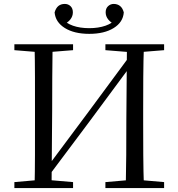

<svg xmlns="http://www.w3.org/2000/svg" viewBox="-20 -952 903 972"><path d="M431.9 -780.6Q355.7 -780.6 308.3 -810.1Q260.8 -839.6 256.4 -889.3Q262.9 -911.4 275.7 -921.8Q288.6 -932.1 308.1 -932.1Q325.2 -932.1 337.1 -920.8Q348.9 -909.4 348.9 -889.5Q348.9 -869.6 335.8 -853.2Q322.6 -836.8 300.1 -827.2L290.3 -860.5Q313.6 -834.5 349.3 -821.9Q384.9 -809.4 431.9 -809.4Q478.1 -809.4 514.2 -821.9Q550.2 -834.5 573.3 -860.5L563.6 -827.2Q541.3 -836.8 528.1 -853.2Q514.9 -869.6 514.9 -889.5Q514.9 -909.4 527.2 -920.8Q539.5 -932.1 555.6 -932.1Q574.3 -932.1 587.6 -921.8Q600.8 -911.4 606.7 -889.3Q603.1 -839.6 555.6 -810.1Q508.1 -780.6 431.9 -780.6ZM154.9 0Q156.9 -83.6 157 -167.7Q157.1 -251.7 157.1 -336.8V-391.1Q157.1 -476.1 157 -560.4Q156.9 -644.8 154.9 -728H246.3Q245.1 -645.2 244.6 -560.7Q244.1 -476.1 244.1 -391.1L241 0ZM616.6 0Q618.6 -83.6 619.1 -168.6Q619.6 -253.5 619.6 -343.2L622.7 -728H708.8Q705.8 -645.2 705.3 -560.7Q704.8 -476.1 704.8 -391.1V-336.8Q704.8 -252.2 705.3 -168.1Q705.8 -84.1 708.8 0ZM52.8 0V-30.1L189.7 -42.1H210.4L349.9 -30.1V0ZM52.8 -698V-728H349.9V-698L210.4 -686.9H189.7ZM513.6 0V-30.1L652.1 -42.1H673.2L810.8 -30.1V0ZM513.6 -698V-728H810.8V-698L673.2 -686.9H652.1ZM213.1 -43.3 197.2 -92.2 208.9 -92 428.6 -386.8 648.5 -684.3 667.3 -636.3H654.5L430.9 -334.2Z"/></svg>

Font: Noto Serif SC
Style: Regular
Weight: 200
Designer: Ryoko NISHIZUKA 西塚涼子 (kana & ideographs); Frank Grießhammer (Latin, Greek & Cyrillic); Wenlong ZHANG 张文龙 (bopomofo); San
Foundry: Adobe
Version: Version 2.001;hotconv 1.1.0;makeotfexe 2.6.0